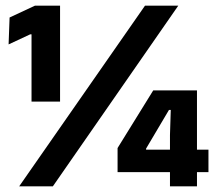

<svg xmlns="http://www.w3.org/2000/svg" viewBox="-20 -659 765 679"><path d="M91.5 -299.7V-537.6H86.8L10.4 -502L13.9 -597.1L103.7 -639H192.4V-299.7ZM47.8 0 492.8 -639H610.5L166.9 0ZM581.1 0V-181.7L583.9 -270.3H577.6L496.6 -133.5V-102.2L452.3 -129.8H717.2V-50.2H395.8V-135.5L521.9 -339.3H676.6V0Z"/></svg>

Font: Anek Tamil Medium
Style: Regular
Weight: 500
Designer: Aadarsh Rajan (Tamil), Yesha Goshar (Latin)
Foundry: Ek Type
Version: Version 1.003